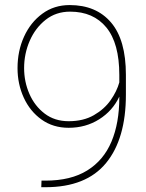

<svg xmlns="http://www.w3.org/2000/svg" viewBox="-20 -741 587 770"><path d="M146.5 -16.6H162.1Q264.2 -16.6 329.8 -57.4Q395.5 -98.1 427 -172.9Q458.5 -247.6 458.5 -350.6V-353.5Q431.6 -296.4 377.7 -262.5Q323.7 -228.5 255.4 -228.5Q192.9 -228.5 146.7 -261.5Q100.6 -294.4 75.4 -349.1Q50.3 -403.8 50.3 -467.8Q50.3 -536.6 76.4 -594Q102.5 -651.4 149.7 -686Q196.8 -720.7 259.3 -720.7Q365.7 -720.7 425.3 -650.9Q484.9 -581.1 484.9 -440.9V-361.3Q484.9 -184.1 405.3 -87.2Q325.7 9.8 162.1 9.8H145.5ZM76.7 -467.8Q76.7 -413.1 97.9 -364.5Q119.1 -315.9 159.2 -285.4Q199.2 -254.9 255.4 -254.9Q314.5 -254.9 356.4 -279.1Q398.4 -303.2 423.6 -339.1Q448.7 -375 458.5 -410.6V-440.4Q458.5 -567.4 406.5 -630.9Q354.5 -694.3 261.2 -694.3Q204.6 -694.3 163.1 -661.6Q121.6 -628.9 99.1 -577.1Q76.7 -525.4 76.7 -467.8Z"/></svg>

Font: Vazirmatn RD UI Thin
Style: Regular
Weight: 100
Designer: Saber Rastikerdar
Foundry: Saber Rastikerdar
Version: Version 33.003